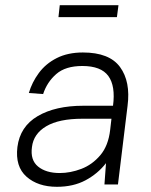

<svg xmlns="http://www.w3.org/2000/svg" viewBox="-20 -709 580 739"><path d="M210 -689H436L430 -643H205ZM199 10Q126 10 82 -29Q38 -68 47 -143Q57 -222 125 -262Q193 -302 301 -302H415Q425 -378 397 -416.5Q369 -455 297 -455Q232 -455 196.5 -424Q161 -393 146 -347L91 -351Q103 -392 129.5 -428Q156 -464 198.5 -485.5Q241 -507 299 -507Q401 -507 442 -451Q483 -395 471 -302L434 1H382L388 -81Q356 -40 309 -15Q262 10 199 10ZM210 -43Q251 -43 293 -59Q335 -75 366 -111.5Q397 -148 404 -209L409 -252H297Q207 -252 158 -223Q109 -194 103 -143Q96 -93 126.5 -68Q157 -43 210 -43Z"/></svg>

Font: Haskoy Light
Style: Italic
Weight: 300
Designer: Ertekin Erdin
Foundry: Ertekin Erdin
Version: Version 2.000; ttfautohint (v1.8.4.7-5d5b)